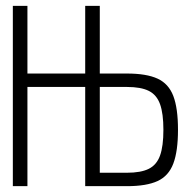

<svg xmlns="http://www.w3.org/2000/svg" viewBox="-20 -638 640 658"><path d="M272 0V-618H322V-15L291 -46H415Q463 -46 490 -59.5Q517 -73 528.5 -105Q540 -137 540 -193Q540 -249 528.5 -281Q517 -313 490 -326.5Q463 -340 415 -340H48V-386H415Q482 -386 520 -368.5Q558 -351 574 -309Q590 -267 590 -193Q590 -120 574 -77.5Q558 -35 520 -17.5Q482 0 415 0ZM24 0V-618H74V0Z"/></svg>

Font: Victor Mono Thin
Style: Regular
Weight: 100
Monospace: yes
Designer: Rune Bjørnerås
Version: Version 1.561;gftools[0.9.30]